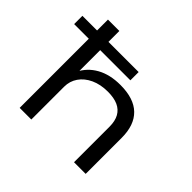

<svg xmlns="http://www.w3.org/2000/svg" viewBox="-175 -894 1084 1084"><g transform="rotate(45 367.0 -352.5)"><path d="M110 0V-552H-7V-618H110V-705H201V-618H442V-552H201V-370H192Q221 -429 279.5 -461.5Q338 -494 421 -494Q529 -494 583 -441.5Q637 -389 637 -288V0H544V-283Q544 -329 527.5 -358.5Q511 -388 479 -402.5Q447 -417 398 -417Q339 -417 295 -396.5Q251 -376 227 -341Q203 -306 203 -262V0Z"/></g></svg>

Font: Nunito Sans 10pt Expanded
Style: Regular
Weight: 400
Width: 7
Designer: Vernon Adams
Foundry: Vernon Adams
Version: Version 3.101;gftools[0.9.27]